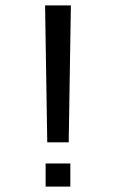

<svg xmlns="http://www.w3.org/2000/svg" viewBox="-20 -687 431 707"><path d="M239 -85H148V0H239V-85ZM146 -667 154 -163H233L241 -667H146Z"/></svg>

Font: Maven Pro
Style: Medium
Weight: 500
Designer: Joe Prince
Foundry: Joe Prince
Version: Version 1.003